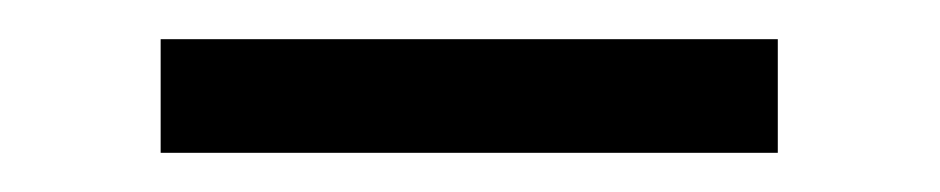

<svg xmlns="http://www.w3.org/2000/svg" viewBox="-20 -330 480 98"><path d="M62 -252V-310H377V-252Z"/></svg>

Font: TitilliumText22L Lt
Style: Thin
Weight: 300
Designer: Campivisivi
Foundry: Campivisivi
Version: 1.000